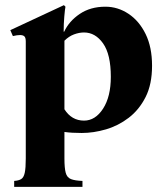

<svg xmlns="http://www.w3.org/2000/svg" viewBox="-20 -501 640 745"><path d="M300 201V224H35V201Q52 200 62 194Q72 188 76 169.5Q80 151 80 114V-340Q80 -355 74.5 -360Q69 -365 58 -365Q46 -365 30 -361L20 -384L228 -481L234 -475Q232 -466 229.5 -437Q227 -408 227 -378H229Q248 -419 289.5 -447Q331 -475 389 -475Q437 -475 478.5 -447.5Q520 -420 545 -369Q570 -318 570 -246Q570 -174 545 -124.5Q520 -75 479.5 -44Q439 -13 391 1Q343 15 297 15Q277 15 260.5 14Q244 13 230 11V114Q230 151 235 169.5Q240 188 255.5 194Q271 200 300 201ZM306 -33Q350 -33 380 -79.5Q410 -126 410 -203Q410 -290 380 -332.5Q350 -375 306 -375Q287 -375 267 -367.5Q247 -360 230 -343V-77Q258 -33 306 -33Z"/></svg>

Font: Bona Nova SC
Style: Bold
Weight: 700
Designer: Mateusz Machalski
Foundry: Capitalics
Version: Version 4.001; ttfautohint (v1.8.4.7-5d5b)